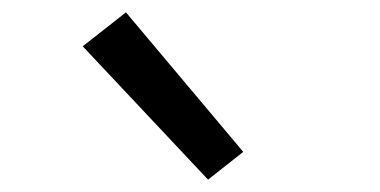

<svg xmlns="http://www.w3.org/2000/svg" viewBox="-20 -814 616 311"><path d="M317 -523 374 -568 184 -794 114 -739Z"/></svg>

Font: Iosevka Sparkle
Style: Regular
Weight: 400
Designer: Belleve Invis
Foundry: Belleve Invis
Version: Version 4.5.0; ttfautohint (v1.8.3)